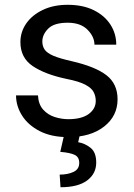

<svg xmlns="http://www.w3.org/2000/svg" viewBox="-20 -558 556 795"><path d="M376.5 -140.1Q376.5 -159.7 367.9 -176.5Q359.4 -193.4 333.3 -207.3Q307.1 -221.2 254.9 -231.4Q166.5 -250 115.5 -284.4Q64.5 -318.8 64.5 -383.8Q64.5 -425.8 88.6 -460.7Q112.8 -495.6 157 -516.8Q201.2 -538.1 260.3 -538.1Q323.7 -538.1 368.7 -515.6Q413.6 -493.2 437.5 -455.8Q461.4 -418.5 461.4 -373H371.1Q371.1 -405.8 342.5 -434.8Q314 -463.9 260.3 -463.9Q204.1 -463.9 179.7 -439.5Q155.3 -415 155.3 -386.2Q155.3 -366.7 165 -352.5Q174.8 -338.4 200.9 -327.1Q227.1 -315.9 276.9 -304.7Q374.5 -282.2 420.7 -246.6Q466.8 -210.9 466.8 -147Q466.8 -77.6 410.9 -33.9Q355 9.8 262.7 9.8Q192.9 9.8 144.5 -15.1Q96.2 -40 71.3 -79.6Q46.4 -119.1 46.4 -163.1H137.2Q139.2 -126 158.7 -104.2Q178.2 -82.5 206.5 -73.5Q234.9 -64.5 262.7 -64.5Q317.9 -64.5 347.2 -85.9Q376.5 -107.4 376.5 -140.1ZM244.6 4.9H309.6L303.7 30.8Q332 35.6 355.2 54.2Q378.4 72.8 378.4 115.2Q378.4 161.1 340.8 189.2Q303.2 217.3 230.5 217.3L227.1 165Q260.7 165 284.4 153.8Q308.1 142.6 308.1 116.7Q308.1 92.3 289.3 83.3Q270.5 74.2 229.5 70.8Z"/></svg>

Font: Vazirmatn UI
Style: Regular
Weight: 400
Designer: Saber Rastikerdar
Foundry: Saber Rastikerdar
Version: Version 33.003